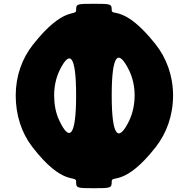

<svg xmlns="http://www.w3.org/2000/svg" viewBox="-20 -917 996 1014"><path d="M570 -413C570 -633 605 -660 661 -547C681 -507 691 -460 691 -413C691 -366 681 -319 662 -279C606 -164 570 -192 570 -413ZM293 -281C274 -320 266 -367 266 -413C266 -459 275 -504 294 -544C348 -655 382 -630 382 -412C382 -194 346 -167 293 -281ZM154 -681C97 -609 63 -516 63 -413C63 -309 94 -215 150 -142C312 69 382 6 382 41C382 76 384 77 476 77C567 77 570 76 570 41C570 6 638 70 803 -141C860 -214 894 -308 894 -413C894 -517 859 -611 801 -684C636 -892 570 -831 570 -863C570 -896 567 -897 476 -897C384 -897 382 -896 382 -863C382 -829 317 -888 154 -681Z"/></svg>

Font: Hussar Print
Style: Bold
Weight: 700
Foundry: Cannot Into Space Fonts
Version: Version 2.00